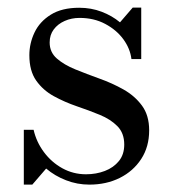

<svg xmlns="http://www.w3.org/2000/svg" viewBox="-20 -490 477 520"><path d="M44.5 10V-138.5H71Q78.5 -105.5 99 -78Q119.5 -50.5 149 -34.2Q178.5 -18 213 -18Q240.5 -18 264 -27Q287.5 -36 302 -53.8Q316.5 -71.5 316.5 -98.5Q316.5 -129.5 298 -148.2Q279.5 -167 250.2 -179Q221 -191 188 -202.2Q155 -213.5 125.8 -229.5Q96.5 -245.5 78 -271.8Q59.5 -298 59.5 -340.5Q59.5 -372.5 73.5 -402Q87.5 -431.5 117.5 -450.2Q147.5 -469 194.5 -469Q227 -469 255.2 -458.2Q283.5 -447.5 305 -429.5L339.5 -469.5H362.5V-330H336Q332.5 -358.5 314 -383.8Q295.5 -409 265 -425.2Q234.5 -441.5 195.5 -441.5Q173.5 -441.5 155 -433.2Q136.5 -425 125.5 -410.2Q114.5 -395.5 114.5 -375Q114.5 -348.5 134 -331.5Q153.5 -314.5 184.2 -302Q215 -289.5 249.2 -277.2Q283.5 -265 314.2 -247.8Q345 -230.5 364.5 -204Q384 -177.5 384 -137Q384 -92.5 362.5 -59.5Q341 -26.5 304.5 -8.2Q268 10 222 10Q189 10 158.8 -1.8Q128.5 -13.5 105 -33.5L67.5 10Z"/></svg>

Font: Bodoni Moda 9pt
Style: Regular
Weight: 400
Designer: Owen Earl
Foundry: indestructible type
Version: Version 2.005